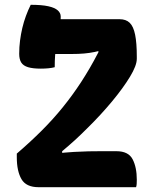

<svg xmlns="http://www.w3.org/2000/svg" viewBox="-20 -780 640 800"><path d="M547 0H141Q89 0 69.5 -33.5Q50 -67 50 -125V-140Q107 -189 154.5 -236.5Q202 -284 242 -333.5Q282 -383 318 -438Q327 -452 336 -466.5Q345 -481 354 -496.5Q363 -512 371.5 -527.5Q380 -543 388.5 -559.5Q397 -576 406 -593L390 -519V-599L419 -575Q396 -568 374.5 -563.5Q353 -559 330 -557Q307 -555 278 -555H177Q153 -555 137 -569.5Q121 -584 113 -607Q105 -630 104 -654.5Q103 -679 110 -700H478Q505 -700 520.5 -685Q536 -670 543 -635.5Q550 -601 550 -544V-535Q550 -507 521.5 -460Q493 -413 446.5 -357Q400 -301 344 -246Q331 -233 318 -220.5Q305 -208 292 -196Q279 -184 265.5 -172.5Q252 -161 239 -150Q226 -139 213 -128L239 -178V-121L209 -140Q254 -145 288 -147Q322 -149 349 -149.5Q376 -150 400 -150H465Q515 -150 532.5 -116.5Q550 -83 550 -31Q550 -21 549.5 -13.5Q549 -6 547 0ZM208 -500Q197 -497 182 -495.5Q167 -494 150 -494Q117 -494 97 -500Q77 -506 68.5 -519.5Q60 -533 60 -556Q60 -584 63.5 -611Q67 -638 73 -663.5Q79 -689 88 -713.5Q97 -738 108 -760Q154 -760 181 -754Q208 -748 220.5 -737Q233 -726 233 -711Q233 -680 227 -651.5Q221 -623 214.5 -588Q208 -553 208 -500Z"/></svg>

Font: Recursive Casual ExtraBold
Style: Regular
Weight: 800
Version: Version 1.047